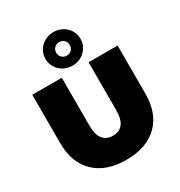

<svg xmlns="http://www.w3.org/2000/svg" viewBox="-230 -1158 1243 1329"><g transform="rotate(-30 392.0 -493.5)"><path d="M392 16Q231 16 141 -71Q51 -158 51 -315V-700H287V-322Q287 -242 316 -208.5Q345 -175 394 -175Q444 -175 472.5 -208.5Q501 -242 501 -322V-700H733V-315Q733 -158 643 -71Q553 16 392 16ZM394 -735Q355 -735 323 -753Q291 -771 272.5 -801.5Q254 -832 254 -869Q254 -907 272.5 -937Q291 -967 323 -985Q355 -1003 394 -1003Q434 -1003 465.5 -985Q497 -967 515.5 -937Q534 -907 534 -869Q534 -832 515.5 -801.5Q497 -771 465.5 -753Q434 -735 394 -735ZM394 -815Q417 -815 432.5 -830Q448 -845 448 -869Q448 -893 432.5 -908Q417 -923 394 -923Q372 -923 356 -908Q340 -893 340 -869Q340 -845 356 -830Q372 -815 394 -815Z"/></g></svg>

Font: Montserrat Black
Style: Regular
Weight: 900
Designer: Julieta Ulanovsky
Foundry: Julieta Ulanovsky
Version: Version 9.000; ttfautohint (v1.8.4.7-5d5b)